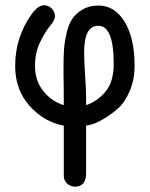

<svg xmlns="http://www.w3.org/2000/svg" viewBox="-20 -473 565 723"><path d="M37.1 -224.1Q37.1 -334 100.1 -420.9Q123 -453.1 146 -453.1Q163.1 -453.1 175 -440.7Q187 -428.2 187 -411.1Q187 -397.9 168.5 -375.5Q149.9 -353 130.9 -314Q111.8 -274.9 111.8 -224.1Q111.8 -168.9 143.3 -129.9Q174.8 -90.8 220.2 -77.1Q220.2 -157.2 219.2 -190.9V-228Q219.2 -262.2 221.2 -288.6Q223.1 -314.9 230.5 -347.4Q237.8 -379.9 251.5 -400.9Q265.1 -421.9 290.5 -437Q315.9 -452.1 351.1 -452.1Q412.1 -452.1 449.5 -390.6Q486.8 -329.1 486.8 -226.1Q486.8 -171.9 468 -128.9Q449.2 -85.9 422.6 -63Q396 -40 368.9 -24.4Q341.8 -8.8 323.2 -3.9L304.2 0V179.2Q304.2 230 262.2 230Q246.1 230 233.6 219Q221.2 208 220.2 191.9V0H219.2Q145 -14.2 91.1 -74.7Q37.1 -135.3 37.1 -224.1ZM296.9 -271Q296.9 -243.2 300.5 -188.5Q304.2 -133.8 304.2 -106V-77.1Q345.2 -90.3 376.7 -127.2Q408.2 -164.1 408.2 -232.9Q408.2 -376 350.1 -376Q296.9 -376 296.9 -276.9Z"/></svg>

Font: CMU Typewriter Text
Style: Bold
Weight: 700
Version: Version 0.7.0